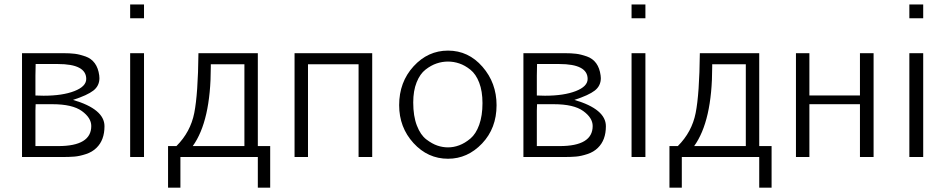

<svg xmlns="http://www.w3.org/2000/svg" viewBox="-20 -714 4299 873"><path d="M80.1 0V-472.2H267.1Q297.9 -472.2 319.8 -469.5Q341.8 -466.8 368.4 -457.5Q395 -448.2 410.9 -426.5Q426.8 -404.8 431.2 -371.1Q431.2 -369.1 431.6 -365Q432.1 -360.8 432.1 -358.9Q432.1 -323.7 404.5 -302.2Q377 -280.8 312 -259.8Q455.1 -217.8 455.1 -140.1Q455.1 -77.1 418.9 -42Q399.9 -22.9 370.8 -13.4Q341.8 -3.9 318.8 -2Q295.9 0 259.8 0ZM141.1 -49.8H245.1Q395 -49.8 395 -141.1Q395 -178.2 352.1 -209.2Q309.1 -240.2 217.8 -240.2H142.1L141.1 -210.9ZM141.1 -279.8Q147 -279.8 159.4 -279.3Q171.9 -278.8 178.2 -278.8Q264.2 -278.8 318.1 -299.8Q372.1 -320.8 372.1 -355Q372.1 -422.9 243.2 -422.9H142.1L141.1 -370.1Z M571.8 0V-472.2H634.8V0ZM571.8 -630.9V-693.8H634.8V-630.9Z M744.1 -49.8H782.2Q846.2 -113.8 863.3 -200.4Q880.4 -287.1 882.3 -472.2H1152.3V-49.8H1208.5V139.2H1152.3V0H800.3V139.2H744.1ZM856.4 -49.8H1091.3V-421.9H938.5V-410.2Q938.5 -163.6 856.4 -49.8Z M1319.3 0V-472.2H1672.4V0H1610.4V-421.9H1380.4V0Z M1794.9 -235.8Q1794.9 -340.8 1860.4 -412.4Q1925.8 -483.9 2017.1 -483.9Q2109.9 -483.9 2173.8 -410.4Q2237.8 -336.9 2237.8 -235.8Q2237.8 -130.9 2171.9 -61.5Q2106 7.8 2017.1 7.8Q1925.3 7.8 1860.1 -63.5Q1794.9 -134.8 1794.9 -235.8ZM1858.9 -248Q1858.9 -186 1875.5 -143.1Q1892.1 -100.1 1918.5 -80.1Q1944.8 -60.1 1968.8 -52Q1992.7 -43.9 2017.1 -43.9Q2043 -43.9 2068.4 -53.5Q2093.8 -63 2118.9 -84Q2144 -105 2158.9 -146.5Q2173.8 -188 2173.8 -245.1Q2173.8 -299.3 2158.9 -338.1Q2144 -377 2118.9 -397Q2093.8 -417 2068.4 -425.5Q2043 -434.1 2016.8 -434.1Q1990.7 -434.1 1965.3 -425.5Q1939.9 -417 1914.8 -397.5Q1889.6 -377.9 1874.3 -339.6Q1858.9 -301.3 1858.9 -248Z M2359.9 0V-472.2H2546.9Q2577.6 -472.2 2599.6 -469.5Q2621.6 -466.8 2648.2 -457.5Q2674.8 -448.2 2690.7 -426.5Q2706.5 -404.8 2710.9 -371.1Q2710.9 -369.1 2711.4 -365Q2711.9 -360.8 2711.9 -358.9Q2711.9 -323.7 2684.3 -302.2Q2656.7 -280.8 2591.8 -259.8Q2734.9 -217.8 2734.9 -140.1Q2734.9 -77.1 2698.7 -42Q2679.7 -22.9 2650.6 -13.4Q2621.6 -3.9 2598.6 -2Q2575.7 0 2539.6 0ZM2420.9 -49.8H2524.9Q2674.8 -49.8 2674.8 -141.1Q2674.8 -178.2 2631.8 -209.2Q2588.9 -240.2 2497.6 -240.2H2421.9L2420.9 -210.9ZM2420.9 -279.8Q2426.8 -279.8 2439.2 -279.3Q2451.7 -278.8 2458 -278.8Q2543.9 -278.8 2597.9 -299.8Q2651.9 -320.8 2651.9 -355Q2651.9 -422.9 2522.9 -422.9H2421.9L2420.9 -370.1Z M2851.6 0V-472.2H2914.6V0ZM2851.6 -630.9V-693.8H2914.6V-630.9Z M3023.9 -49.8H3062Q3126 -113.8 3143.1 -200.4Q3160.2 -287.1 3162.1 -472.2H3432.1V-49.8H3488.3V139.2H3432.1V0H3080.1V139.2H3023.9ZM3136.2 -49.8H3371.1V-421.9H3218.3V-410.2Q3218.3 -163.6 3136.2 -49.8Z M3599.1 0V-472.2H3660.2V-279.8H3890.1V-472.2H3952.1V0H3890.1V-240.2H3660.2V0Z M4114.7 0V-472.2H4177.7V0ZM4114.7 -630.9V-693.8H4177.7V-630.9Z"/></svg>

Font: CMU Bright
Style: Roman
Weight: 500
Version: Version 0.7.0